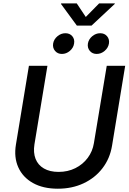

<svg xmlns="http://www.w3.org/2000/svg" viewBox="-20 -1123 776 1154"><path d="M327.6 11.2Q238.8 11.2 177.7 -23.2Q116.7 -57.6 89.8 -117.7Q63 -177.7 75.7 -253.9L153.8 -727.5H265.1L187 -255.4Q179.2 -205.6 193.8 -168.2Q208.5 -130.9 243.9 -110.4Q279.3 -89.8 332 -89.8Q387.7 -89.8 432.9 -112.3Q478 -134.8 507.3 -174.1Q536.6 -213.4 544.4 -262.7L621.6 -727.5H732.4L653.3 -246.6Q640.6 -169.9 595.9 -111.8Q551.3 -53.7 482.2 -21.2Q413.1 11.2 327.6 11.2ZM561 -798.8Q535.2 -798.8 519.8 -817.1Q504.4 -835.4 508.3 -861.3Q512.7 -887.2 534.4 -905.3Q556.2 -923.3 582 -923.3Q608.4 -923.3 623.5 -905.3Q638.7 -887.2 634.8 -861.3Q630.4 -835.4 608.9 -817.1Q587.4 -798.8 561 -798.8ZM352.1 -798.8Q326.2 -798.8 310.8 -817.1Q295.4 -835.4 299.3 -861.3Q303.7 -887.2 325.4 -905.3Q347.2 -923.3 373 -923.3Q399.4 -923.3 414.6 -905.3Q429.7 -887.2 425.3 -861.3Q421.4 -835.4 399.9 -817.1Q378.4 -798.8 352.1 -798.8ZM441.4 -1102.5 495.6 -1021 575.7 -1102.5H670.4L669.4 -1099.1L530.3 -969.2H441.9L346.7 -1099.1L347.7 -1102.5Z"/></svg>

Font: Inter 16pt Medium
Style: Italic
Weight: 500
Italic angle: -9.3988°
Version: Version 4.001;git-66647c0bb